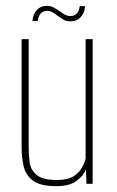

<svg xmlns="http://www.w3.org/2000/svg" viewBox="-20 -629 401 657"><path d="M173 8Q117 8 92 -11.5Q67 -31 60.5 -61.5Q54 -92 54 -123V-495H78V-132Q78 -104 81 -76.5Q84 -49 104.5 -31Q125 -13 175 -13Q211 -13 231 -25.5Q251 -38 260.5 -55.5Q270 -73 273 -87V-495H297V0H276L274 -49Q266 -28 242 -10Q218 8 173 8ZM221 -556Q209 -556 201.5 -559.5Q194 -563 180 -573Q173 -578 163 -585Q153 -592 141 -592Q129 -592 120.5 -584Q112 -576 109 -557H91Q93 -580 106 -594.5Q119 -609 141 -609Q153 -609 163.5 -603.5Q174 -598 185 -590Q195 -583 203 -578.5Q211 -574 221 -574Q233 -574 241.5 -581.5Q250 -589 253 -608H271Q270 -593 263.5 -581Q257 -569 246.5 -562.5Q236 -556 221 -556Z"/></svg>

Font: Alumni Sans SC Thin
Style: Regular
Weight: 100
Designer: Robert E. Leuschke
Foundry: Robert E. Leuschke
Version: Version 1.018